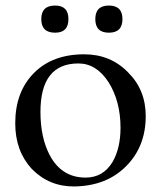

<svg xmlns="http://www.w3.org/2000/svg" viewBox="-20 -663 576 693"><path d="M373 -643Q422 -643 422 -594Q422 -545 373 -545Q324 -545 324 -594Q324 -643 373 -643ZM179 -545Q129 -545 129 -594Q129 -643 179 -643Q227 -643 227 -594Q227 -545 179 -545ZM506 -244Q506 -133 434 -62Q364 8 249 10Q158 11 95 -53Q35 -118 35 -218Q35 -331 102 -399Q169 -467 284 -467Q379 -467 442 -402Q506 -339 506 -244ZM415 -202Q415 -297 372 -366Q328 -434 263 -434Q126 -434 126 -259Q126 -166 160 -102Q203 -22 289 -22Q352 -22 386 -78Q415 -128 415 -202Z"/></svg>

Font: GFS Didot
Style: Regular
Weight: 400
Designer: Takis Katsoulidis and George D. Matthiopoulos
Foundry: Takis Katsoulidis and George D. Matthiopoulos
Version: Version 1.0